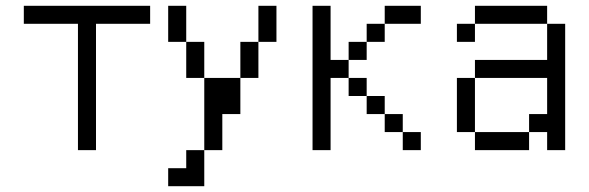

<svg xmlns="http://www.w3.org/2000/svg" viewBox="-20 -520 2040 665"><path d="M500 -437.5V-500H62.5V-437.5H250V0H312.5V-437.5Z M625 62.5H562.5V125H687.5Q687.5 125 687.5 0H625ZM687.5 0H750Q750 0 750 -125H812.5Q812.5 -125 812.5 -250H687.5Q687.5 -250 687.5 0ZM687.5 -250Q687.5 -250 687.5 -375H625Q625 -375 625 -250ZM812.5 -250H875Q875 -250 875 -375H812.5Q812.5 -375 812.5 -250ZM625 -375Q625 -375 625 -500H562.5Q562.5 -500 562.5 -375ZM875 -375H937.5Q937.5 -375 937.5 -500H875Q875 -500 875 -375Z M1437.5 0V-62.5H1375V0ZM1437.5 -437.5V-500H1312.5V-437.5H1250V-375H1187.5V-312.5H1125V-500H1062.5Q1062.5 -500 1062.5 0H1125Q1125 0 1125 -250H1187.5V-187.5H1250V-125H1312.5V-62.5H1375V-125H1312.5V-187.5H1250V-250H1187.5V-312.5H1250V-375H1312.5V-437.5Z M1625 -62.5V0H1812.5V-62.5ZM1625 -62.5V-250H1562.5V-62.5ZM1875 -62.5V0H1937.5V-437.5H1875Q1875 -437.5 1875 -312.5H1625V-250H1875Q1875 -250 1875 -125H1812.5V-62.5ZM1625 -437.5H1562.5V-375H1625ZM1625 -437.5H1875V-500H1625Z"/></svg>

Font: Unifont
Style: Regular
Weight: 500
Version: Version 13.0.05